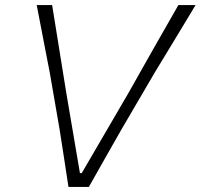

<svg xmlns="http://www.w3.org/2000/svg" viewBox="-20 -733 787 753"><path d="M248.5 0Q240.5 -53.5 231 -114.5Q221.5 -175.5 213.5 -227L175 -449Q164 -505.5 150.2 -577Q136.5 -648.5 124 -713H184.5Q198 -630.5 212.5 -539.2Q227 -448 240.5 -365.5L293.5 -54H300.5L483 -367Q529.5 -450 581 -540.5Q632.5 -631 679.5 -713H747Q707.5 -647.5 665.2 -577.5Q623 -507.5 587.5 -449.5L457 -226.5Q429 -177.5 394 -115.8Q359 -54 328.5 0Z"/></svg>

Font: Commissioner Loud ExtraLight
Style: Italic
Weight: 200
Italic angle: -12°
Designer: Kostas Bartsokas
Foundry: Kostas Bartsokas
Version: Version 1.000; ttfautohint (v1.8.3)